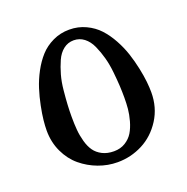

<svg xmlns="http://www.w3.org/2000/svg" viewBox="-101 -619 696 715"><g transform="rotate(-20 247.5 -262.0)"><path d="M454.1 -201.2Q454.1 -141.1 424.1 -94Q394 -46.9 347.4 -22.9Q300.8 1 248 1Q209.5 1 172.6 -12.7Q135.7 -26.4 105.7 -51.3Q75.7 -76.2 57.4 -115Q39.1 -153.8 39.1 -200.2Q39.1 -217.8 41.5 -241Q43.9 -264.2 50.3 -295.9Q56.6 -327.6 66.4 -358.4Q76.2 -389.2 92.5 -419.7Q108.9 -450.2 129.6 -473.1Q150.4 -496.1 180.7 -510.5Q210.9 -524.9 246.1 -524.9Q281.2 -524.9 311.3 -510.7Q341.3 -496.6 362.1 -474.1Q382.8 -451.7 399.4 -421.4Q416 -391.1 426 -360.6Q436 -330.1 442.6 -298.6Q449.2 -267.1 451.7 -243.2Q454.1 -219.2 454.1 -201.2ZM144 -216.8Q144 -187.5 146 -164.6Q147.9 -141.6 154.5 -117.7Q161.1 -93.8 172.4 -77.9Q183.6 -62 203.1 -52Q222.7 -42 249 -42Q274.9 -42 294.2 -54Q313.5 -65.9 324.5 -84Q335.4 -102.1 342.3 -126.7Q349.1 -151.4 351.1 -172.6Q353 -193.8 353 -216.8Q353 -240.2 351.8 -263.2Q350.6 -286.1 347.2 -318.8Q343.8 -351.6 336.4 -378.4Q329.1 -405.3 318.1 -429.7Q307.1 -454.1 289.1 -468Q271 -481.9 248 -481.9Q225.1 -481.9 207.3 -468Q189.5 -454.1 178.7 -429.9Q168 -405.8 160.4 -378.9Q152.8 -352.1 149.7 -319.3Q146.5 -286.6 145.3 -263.7Q144 -240.7 144 -216.8Z"/></g></svg>

Font: Wesal
Style: Regular
Weight: 400
Designer: Ahmed zaza
Foundry: Ahmed zaza
Version: Version 2.01